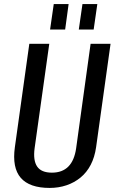

<svg xmlns="http://www.w3.org/2000/svg" viewBox="-20 -915 567 943"><path d="M224 8Q125 8 82 -41.5Q39 -91 53 -192L124 -700H222L150 -187Q142 -127 162.5 -97Q183 -67 235 -67Q337 -67 354 -187L425 -700H523L452 -192Q445 -143 425.5 -105.5Q406 -68 375.5 -43Q345 -18 306.5 -5Q268 8 224 8ZM317 -895 300 -770H226L244 -895ZM458 -895 440 -770H367L385 -895Z"/></svg>

Font: Pathway Extreme Condensed Medium
Style: Italic
Weight: 500
Width: 3
Italic angle: -8°
Version: Version 1.001;gftools[0.9.26]